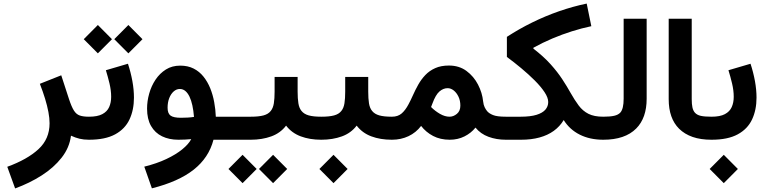

<svg xmlns="http://www.w3.org/2000/svg" viewBox="-20 -778 4261 1069"><path d="M201.9 -311.4Q218.8 -268.3 230.9 -228.7Q243 -189.1 249.5 -154.5Q256 -119.9 256 -91.6Q256 -4.4 194 52.7Q132.1 109.9 20.5 150.6L64.2 271.1Q144.4 241.9 211.8 198.9Q279.2 155.9 323 100.1Q366.8 44.3 375.2 -22.6Q400.1 -11.1 423 -5.6Q445.8 0 475.1 0H475.6V-128.2H475.1Q443.2 -128.2 423.8 -135Q404.4 -141.8 391.4 -162.7Q378.3 -183.5 364.4 -225.6L321 -358.8Z M692.4 -423.1 569.5 -387Q580.4 -351.7 589.7 -313Q598.9 -274.4 598.9 -239.1Q598.9 -206.8 587.7 -181.8Q576.5 -156.7 549.6 -142.5Q522.7 -128.2 475.6 -128.2Q449.1 -128.2 430.2 -109.5Q411.3 -90.8 411.3 -64.3Q411.3 -37.8 430.2 -18.9Q449.1 0 475.6 0Q566 0 621.1 -30Q676.1 -59.9 701 -113Q725.8 -166 725.8 -234.3Q725.8 -278.2 717 -326.8Q708.1 -375.5 692.4 -423.1ZM616.2 -559.8 694.8 -481 773.3 -559.8 694.8 -638.8ZM446.3 -559.8 524.9 -481 603.4 -559.8 524.9 -638.8Z M1060.1 -127.1Q1043.9 -124.5 1025.1 -123.4Q1006.2 -122.3 987.4 -122.3Q946.4 -122.3 929.7 -134.3Q913.1 -146.4 913.1 -178.2Q913.1 -208.3 922.3 -231.8Q931.5 -255.2 947 -268.9Q962.5 -282.6 981.2 -282.6Q998.4 -282.6 1011.7 -271.6Q1025 -260.6 1035 -240.1Q1044.9 -219.5 1051.1 -190.9Q1057.3 -162.2 1060.1 -127.1ZM1168.6 0H1219.7V-128.2H1181.6Q1180.1 -168.6 1172.6 -209.4Q1165.2 -250.2 1150.5 -286.6Q1135.7 -323 1112.9 -351.5Q1090.1 -380 1058 -396.3Q1026 -412.6 983.4 -412.6Q938 -412.6 903.7 -391.1Q869.4 -369.6 845.9 -334.4Q822.5 -299.2 810.7 -257Q798.8 -214.8 798.8 -173.1Q798.8 -115.1 820.9 -76.7Q843 -38.2 882.2 -19.1Q921.4 0 973.1 0Q991.5 0 1010.3 -0.9Q1029.2 -1.8 1044.7 -3.3Q1030.2 24.4 994.9 53.3Q959.6 82.2 906.2 107.4Q852.8 132.7 783.3 149.9L825.7 270.6Q973.5 233.5 1058 167Q1142.5 100.5 1168.6 0Z M1219.7 -128.2Q1193.3 -128.2 1174.3 -109.5Q1155.4 -90.8 1155.4 -64.3Q1155.4 -37.9 1174.3 -18.9Q1193.3 0 1219.7 0H1376.1V-128.2Z M1376 -128.2Q1349.5 -128.2 1330.6 -109.5Q1311.6 -90.8 1311.6 -64.3Q1311.6 -37.8 1330.6 -18.9Q1349.5 0 1376 0Q1439.2 0 1490.3 -18.6Q1541.4 -37.1 1572.8 -78.6Q1604.1 -37.7 1654.2 -18.9Q1704.2 0 1768.1 0H1769V-128.2H1768.1Q1724.4 -128.2 1698.5 -135.6Q1672.7 -142.9 1658.7 -160.3Q1645.6 -176.3 1641.4 -202.6Q1637.1 -228.9 1637.1 -267.8V-349.5H1508.9V-267.8Q1508.9 -229.1 1504.7 -202.8Q1500.5 -176.4 1487.5 -160.3Q1473.8 -142.6 1447.1 -135.4Q1420.4 -128.2 1376 -128.2ZM1421.9 162.8 1500.5 241.7 1579 162.8 1500.5 83.9ZM1252 162.8 1330.6 241.7 1409.1 162.8 1330.6 83.9Z M1769 -128.2Q1742.6 -128.2 1723.6 -109.5Q1704.7 -90.8 1704.7 -64.3Q1704.7 -37.8 1723.6 -18.9Q1742.6 0 1769 0Q1832.3 0 1883.4 -18.6Q1934.4 -37.1 1965.8 -78.6Q1997.2 -37.7 2047.2 -18.9Q2097.3 0 2161.1 0H2162.1V-128.2H2161.1Q2117.4 -128.2 2091.6 -135.6Q2065.8 -142.9 2051.8 -160.3Q2038.7 -176.3 2034.4 -202.6Q2030.2 -228.9 2030.2 -267.8V-349.5H1902V-267.8Q1902 -229.1 1897.8 -202.8Q1893.6 -176.4 1880.6 -160.3Q1866.8 -142.6 1840.1 -135.4Q1813.5 -128.2 1769 -128.2ZM1758.3 162.8 1836.9 241.7 1915.4 162.8 1836.9 83.9Z M2162.1 -128.2Q2135.6 -128.2 2116.7 -109.5Q2097.8 -90.8 2097.8 -64.3Q2097.8 -37.8 2116.7 -18.9Q2135.6 0 2162.1 0Q2212.5 0 2254.4 -19.8Q2296.3 -39.6 2324.6 -76.9Q2351.2 -42.2 2391.2 -21.1Q2431.2 0 2484 0Q2529.1 0 2566.1 -18.6Q2603.1 -37.1 2627.4 -67.6Q2655.5 -32.7 2699.7 -16.4Q2743.9 0 2796.4 0H2796.9V-128.2H2796.4Q2747.2 -128.2 2724.8 -137.5Q2702.4 -146.7 2692.1 -159.3Q2684.7 -168.2 2678.3 -181.2Q2672 -194.1 2669.9 -213.6Q2665.2 -260.9 2641.6 -306.8Q2618 -352.7 2577.3 -382.9Q2536.5 -413.1 2479.5 -413.1Q2435.1 -413.1 2403 -398.6Q2370.8 -384.2 2348.1 -360.2Q2325.4 -336.3 2308.9 -307Q2292.4 -277.7 2279.1 -247.7Q2272.8 -233.9 2266.7 -221.1Q2260.6 -208.3 2254 -196.3Q2237.3 -164.7 2216.4 -146.4Q2195.4 -128.2 2162.1 -128.2ZM2380.1 -182.1 2387.5 -201.4Q2405.5 -250.6 2426.9 -268.9Q2448.2 -287.1 2472.2 -287.1Q2490 -287.1 2506.1 -274.4Q2522.2 -261.7 2532.7 -239.7Q2543.1 -217.8 2543.1 -189.7Q2543.1 -160.2 2523.9 -144.2Q2504.8 -128.2 2482.9 -128.2Q2456.9 -128.2 2429.3 -144.2Q2401.6 -160.3 2380.1 -182.1Z M2796.9 -128.2Q2770.4 -128.2 2751.5 -109.5Q2732.5 -90.8 2732.5 -64.3Q2732.5 -37.8 2751.5 -18.9Q2770.4 0 2796.9 0H2880.9Q2938.4 0 2983.8 -12.5Q3029.3 -24.9 3063.1 -49.3Q3096.9 -73.7 3118.5 -109.6Q3151.7 -56.5 3208 -28.3Q3264.3 0 3338.4 0H3338.9V-128.2H3338.4Q3288.1 -128.2 3256.2 -144.3Q3224.4 -160.5 3202 -190.5Q3179.6 -220.5 3156.5 -261.4Q3137.2 -296.3 3110.8 -336.5Q3084.5 -376.8 3045.7 -420.1Q3006.8 -463.4 2949.8 -507.1V-512.2Q3001.3 -540.8 3055.3 -563.6Q3109.3 -586.4 3164.1 -603.7Q3218.9 -621 3272.3 -632.2L3246.6 -758.1Q3169.4 -742.1 3092.7 -715.4Q3015.9 -688.7 2942.6 -652.6Q2869.4 -616.6 2802.2 -572.8V-460.9Q2842.3 -431.5 2882.8 -397.7Q2923.3 -363.9 2957.3 -329.9Q2991.3 -295.9 3011.8 -265Q3032.3 -234 3032.3 -210Q3032.3 -186 3016.7 -167.6Q3001 -149.2 2967.2 -138.7Q2933.3 -128.2 2878.3 -128.2Z M3580.4 -228.5V-673.6H3452.3V-228.5Q3452.3 -172.1 3434.1 -151.6Q3422.4 -138.5 3399.7 -133.4Q3377 -128.2 3338.9 -128.2Q3312.5 -128.2 3293.5 -109.4Q3274.5 -90.7 3274.5 -64.3Q3274.5 -38 3293.5 -19Q3312.5 0 3338.9 0Q3460.1 0 3522.2 -62.5Q3580.4 -121.1 3580.4 -228.5Z M3703.1 -673.6V-226Q3703.1 -118.9 3760.9 -61.4Q3791.7 -31 3836.4 -15.5Q3881.1 0 3941.2 0H3941.7V-128.2H3941.2Q3903 -128.2 3881.7 -133Q3860.5 -137.8 3848.9 -150.8Q3839.1 -162.1 3835.2 -180.2Q3831.3 -198.4 3831.3 -226V-673.6Z M4158.7 -423.1 4035.8 -387Q4046.8 -351.7 4056 -313Q4065.2 -274.4 4065.2 -239.1Q4065.2 -206.8 4054 -181.8Q4042.8 -156.7 4015.9 -142.5Q3989 -128.2 3941.9 -128.2Q3915.4 -128.2 3896.5 -109.5Q3877.6 -90.8 3877.6 -64.3Q3877.6 -37.8 3896.5 -18.9Q3915.4 0 3941.9 0Q4032.3 0 4087.4 -30Q4142.5 -59.9 4167.3 -113Q4192.1 -166 4192.1 -234.3Q4192.1 -278.2 4183.3 -326.8Q4174.4 -375.5 4158.7 -423.1ZM3931.2 162.8 4009.8 241.7 4088.3 162.8 4009.8 83.9Z"/></svg>

Font: Estedad-VF-FD Black
Style: Regular
Weight: 900
Designer: Amin Abedi
Version: Version 4.000